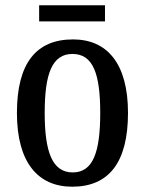

<svg xmlns="http://www.w3.org/2000/svg" viewBox="-20 -696 548 726"><path d="M128 -615H377V-676H128ZM253 10C391 10 464 -81 464 -269C464 -456 385 -547 256 -547C116 -547 44 -456 44 -269C44 -81 124 10 253 10ZM255 -44C178 -44 149 -121 149 -269C149 -417 177 -492 254 -492C332 -492 359 -417 359 -269C359 -121 332 -44 255 -44Z"/></svg>

Font: Noto Serif Bengali Condensed Medium
Style: Regular
Weight: 500
Width: 3
Designer: Juan Bruce, Universal Thirst, Indian Type Foundry and the Monotype Design Team.
Foundry: Monotype Imaging Inc.
Version: Version 2.003